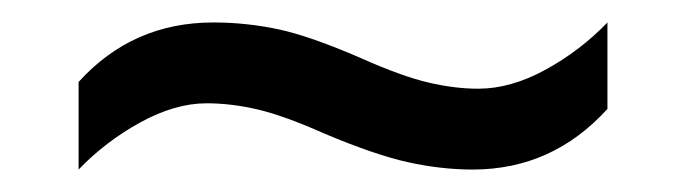

<svg xmlns="http://www.w3.org/2000/svg" viewBox="-20 -438 612 171"><path d="M269 -319Q233 -335 209.5 -340.5Q186 -346 164 -346Q136 -346 105 -329Q74 -312 50 -287V-365Q98 -418 170 -418Q199 -418 227.5 -412Q256 -406 302 -386Q338 -370 361.5 -364.5Q385 -359 406 -359Q435 -359 466 -376Q497 -393 521 -418V-341Q472 -287 401 -287Q373 -287 343.5 -293.5Q314 -300 269 -319Z"/></svg>

Font: Noto Sans Pau Cin Hau
Style: Regular
Weight: 400
Designer: Monotype Design Team
Foundry: Monotype Imaging Inc.
Version: Version 2.002; ttfautohint (v1.8.4.7-5d5b)